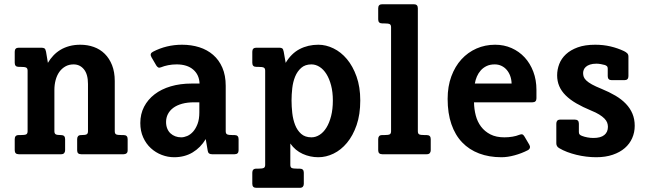

<svg xmlns="http://www.w3.org/2000/svg" viewBox="-20 -731 3079 910"><path d="M585 -18.6Q585 -8.8 579.8 -4.4Q574.7 0 565.9 0H364.7Q345.7 0 345.7 -18.1V-71.8Q345.7 -80.6 350.1 -85.7Q354.5 -90.8 364.7 -90.8H365.7Q384.8 -90.8 390.9 -94.5Q397 -98.1 397 -108.9V-333Q397 -378.9 377.9 -402.3Q358.9 -425.8 328.6 -425.8Q306.6 -425.8 289.6 -416Q272.5 -406.2 261 -389.9Q249.5 -373.5 243.7 -351.6Q237.8 -329.6 237.8 -305.2V-108.9Q237.8 -98.6 243.7 -94.7Q249.5 -90.8 268.6 -90.8H269.5Q288.6 -90.8 288.6 -71.8V-18.6Q288.6 -10.3 283.9 -5.1Q279.3 0 269.5 0H68.8Q49.8 0 49.8 -19V-71.8Q49.8 -80.6 54.2 -85.7Q58.6 -90.8 68.8 -90.8H77.1Q97.7 -90.8 104.2 -94.2Q110.8 -97.7 110.8 -108.9V-396Q110.8 -407.2 104.2 -410.6Q97.7 -414.1 77.1 -414.1H68.8Q49.8 -414.1 49.8 -433.1V-485.8Q49.8 -504.9 68.8 -504.9H175.8Q185.5 -504.9 190.7 -501.7Q195.8 -498.5 198.2 -485.8L207 -433.1Q217.8 -451.7 232.7 -467.5Q247.6 -483.4 266.6 -494.9Q285.6 -506.3 309.3 -512.7Q333 -519 360.8 -519Q395 -519 424.8 -508.3Q454.6 -497.6 476.6 -475.8Q498.5 -454.1 511.2 -421.9Q523.9 -389.6 523.9 -347.2V-108.9Q523.9 -97.7 530.3 -94.2Q536.6 -90.8 557.6 -90.8H565.9Q585 -90.8 585 -71.8Z M924.8 -246.1H899.9Q868.2 -246.1 843.3 -239.3Q818.4 -232.4 801.5 -220Q784.7 -207.5 775.9 -190.4Q767.1 -173.3 767.1 -152.8Q767.1 -135.3 772.7 -121.6Q778.3 -107.9 788.1 -98.9Q797.9 -89.8 810.8 -85Q823.7 -80.1 838.9 -80.1Q852.1 -80.1 867.2 -86.4Q882.3 -92.8 895 -106.9Q907.7 -121.1 916.3 -143.6Q924.8 -166 924.8 -198.2ZM1110.8 -18.6Q1110.8 0 1091.8 0H984.9Q976.6 0 971.4 -3.4Q966.3 -6.8 964.8 -15.1L955.1 -71.8Q930.7 -31.2 892.8 -8.5Q855 14.2 805.2 14.2Q775.4 14.2 746.6 3.2Q717.8 -7.8 695.1 -28.6Q672.4 -49.3 658.7 -79.6Q645 -109.9 645 -147.9Q645 -190.4 662.8 -224.9Q680.7 -259.3 712.6 -283.9Q744.6 -308.6 789.3 -321.8Q834 -335 888.2 -335H925.8Q924.3 -376.5 895.8 -401.1Q867.2 -425.8 816.9 -425.8Q795.9 -425.8 776.6 -421.9Q757.3 -418 743.2 -412.1Q734.9 -408.7 730 -411.4Q725.1 -414.1 721.2 -419.9L697.8 -460Q688 -477.1 705.1 -485.8Q768.6 -519 842.8 -519Q886.7 -519 924.6 -507.1Q962.4 -495.1 990.2 -470.9Q1018.1 -446.8 1033.9 -410.2Q1049.8 -373.5 1049.8 -324.2V-108.9Q1049.8 -97.2 1056.9 -94Q1064 -90.8 1083.5 -90.8H1091.8Q1110.8 -90.8 1110.8 -71.8Z M1557.6 -254.9Q1557.6 -294.4 1549.3 -326.2Q1541 -357.9 1527.1 -380.1Q1513.2 -402.3 1494.6 -414.1Q1476.1 -425.8 1456.1 -425.8Q1426.3 -425.8 1407.7 -409.4Q1389.2 -393.1 1378.9 -368.2Q1368.7 -343.3 1365.2 -313Q1361.8 -282.7 1361.8 -254.9Q1361.8 -226.6 1365.2 -195.6Q1368.7 -164.6 1378.7 -138.9Q1388.7 -113.3 1407.2 -96.7Q1425.8 -80.1 1456.1 -80.1Q1476.1 -80.1 1494.6 -91.8Q1513.2 -103.5 1527.1 -126Q1541 -148.4 1549.3 -180.9Q1557.6 -213.4 1557.6 -254.9ZM1687.5 -254.9Q1687.5 -188.5 1670.2 -138.2Q1652.8 -87.9 1624.5 -54Q1596.2 -20 1560.8 -2.9Q1525.4 14.2 1488.8 14.2Q1449.7 14.2 1414.6 -1.7Q1379.4 -17.6 1356 -50.8V50.3Q1356 61.5 1362.3 64.9Q1368.7 68.4 1389.6 68.4H1400.9Q1419.9 68.4 1419.9 87.4V140.6Q1419.9 148.9 1415.3 154.1Q1410.6 159.2 1400.9 159.2H1194.8Q1175.8 159.2 1175.8 140.1V87.4Q1175.8 78.6 1180.2 73.5Q1184.6 68.4 1194.8 68.4H1203.1Q1223.6 68.4 1230.2 64.9Q1236.8 61.5 1236.8 50.3V-396Q1236.8 -407.2 1230.2 -410.6Q1223.6 -414.1 1203.1 -414.1H1194.8Q1175.8 -414.1 1175.8 -433.1V-485.8Q1175.8 -504.9 1194.8 -504.9H1303.7Q1313 -504.9 1317.6 -501.7Q1322.3 -498.5 1324.7 -485.8L1334 -433.1Q1360.4 -477.5 1400.1 -498.3Q1439.9 -519 1488.8 -519Q1524.9 -519 1560.5 -501.7Q1596.2 -484.4 1624.3 -450.9Q1652.3 -417.5 1669.9 -368.2Q1687.5 -318.8 1687.5 -254.9Z M2021.5 -18.6Q2021.5 -10.3 2016.8 -5.1Q2012.2 0 2002.4 0H1791.5Q1772.5 0 1772.5 -19V-71.8Q1772.5 -80.6 1776.9 -85.7Q1781.2 -90.8 1791.5 -90.8H1799.8Q1820.3 -90.8 1826.9 -94.2Q1833.5 -97.7 1833.5 -108.9V-602.1Q1833.5 -613.3 1826.9 -616.7Q1820.3 -620.1 1799.8 -620.1H1791.5Q1772.5 -620.1 1772.5 -639.2V-691.9Q1772.5 -710.9 1791.5 -710.9H1941.4Q1960.4 -710.9 1960.4 -691.9V-108.9Q1960.4 -97.7 1966.8 -94.2Q1973.1 -90.8 1994.1 -90.8H2002.4Q2021.5 -90.8 2021.5 -71.8Z M2404.8 -335Q2404.3 -354.5 2398.2 -371.1Q2392.1 -387.7 2381.6 -399.9Q2371.1 -412.1 2356.7 -418.9Q2342.3 -425.8 2324.7 -425.8Q2302.7 -425.8 2286.4 -418Q2270 -410.2 2258.5 -397.2Q2247.1 -384.3 2240.2 -368.2Q2233.4 -352.1 2230.5 -335ZM2488.8 -44.9Q2493.2 -37.6 2491.5 -30.5Q2489.7 -23.4 2481.4 -19Q2452.1 -3.9 2418.9 5.1Q2385.7 14.2 2356.4 14.2Q2297.9 14.2 2250.7 -3.7Q2203.6 -21.5 2170.4 -56.2Q2137.2 -90.8 2119.4 -142.6Q2101.6 -194.3 2101.6 -262.2Q2101.6 -321.3 2119.1 -368.9Q2136.7 -416.5 2167 -449.7Q2197.3 -482.9 2238.3 -501Q2279.3 -519 2326.7 -519Q2368.7 -519 2404.5 -503.2Q2440.4 -487.3 2466.6 -459Q2492.7 -430.7 2507.6 -391.4Q2522.5 -352.1 2522.5 -305.2V-265.1Q2522.5 -246.1 2503.4 -246.1H2226.6Q2227.1 -213.9 2234.9 -183.8Q2242.7 -153.8 2260 -130.9Q2277.3 -107.9 2304.4 -94Q2331.5 -80.1 2370.6 -80.1Q2391.1 -80.1 2409.4 -83.3Q2427.7 -86.4 2440.4 -91.8Q2450.2 -95.7 2455.6 -94Q2460.9 -92.3 2465.8 -84Z M2988.3 -134.8Q2988.3 -103.5 2976.3 -76.4Q2964.4 -49.3 2941.4 -29.3Q2918.5 -9.3 2884.3 2.4Q2850.1 14.2 2805.7 14.2Q2782.2 14.2 2758.3 11.2Q2734.4 8.3 2711.7 2.7Q2689 -2.9 2668.2 -10.7Q2647.5 -18.6 2630.4 -28.8Q2616.7 -36.6 2616.7 -51.8V-145Q2616.7 -153.8 2621.1 -158.9Q2625.5 -164.1 2635.7 -164.1H2704.6Q2723.6 -164.1 2723.6 -145V-105Q2723.6 -97.7 2727.1 -93.8Q2730.5 -89.8 2738.3 -86.9Q2749.5 -82.5 2763.9 -79.8Q2778.3 -77.1 2792.5 -77.1Q2827.1 -77.1 2844.2 -91.1Q2861.3 -105 2861.3 -129.9Q2861.3 -140.1 2857.7 -149.9Q2854 -159.7 2844.7 -169.2Q2835.4 -178.7 2820.1 -188.2Q2804.7 -197.8 2781.7 -207Q2741.7 -223.6 2711.4 -241.2Q2681.2 -258.8 2660.9 -279.1Q2640.6 -299.3 2630.6 -322.8Q2620.6 -346.2 2620.6 -374Q2620.6 -401.4 2630.6 -427.5Q2640.6 -453.6 2662.4 -473.9Q2684.1 -494.1 2718.3 -506.6Q2752.4 -519 2801.3 -519Q2839.4 -519 2873.5 -511Q2907.7 -502.9 2937.5 -488.8Q2947.3 -483.9 2952.9 -478.3Q2958.5 -472.7 2958.5 -462.9V-370.1Q2958.5 -351.1 2939.5 -351.1H2879.4Q2860.4 -351.1 2860.4 -370.1V-404.8Q2860.4 -414.6 2855.7 -418Q2851.1 -421.4 2846.7 -422.9Q2838.9 -425.3 2827.6 -427.2Q2816.4 -429.2 2807.6 -429.2Q2788.6 -429.2 2776.4 -425Q2764.2 -420.9 2756.8 -414.3Q2749.5 -407.7 2746.6 -399.9Q2743.7 -392.1 2743.7 -384.8Q2743.7 -375 2746.8 -366.5Q2750 -357.9 2759.3 -349.1Q2768.6 -340.3 2785.6 -330.8Q2802.7 -321.3 2830.6 -310.1Q2867.7 -294.9 2897 -277.6Q2926.3 -260.3 2946.5 -239Q2966.8 -217.8 2977.5 -192.1Q2988.3 -166.5 2988.3 -134.8Z"/></svg>

Font: New Telegraph
Style: Bold
Weight: 700
Designer: Frank Baranowski
Foundry: Frank Baranowski
Version: Version 3.001